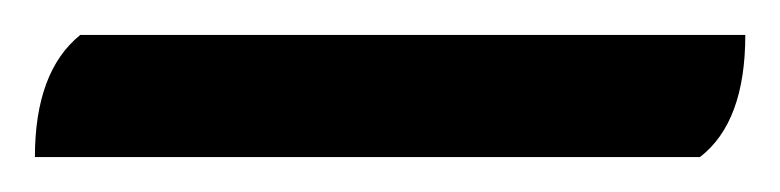

<svg xmlns="http://www.w3.org/2000/svg" viewBox="-46 -6 447 110"><path d="M-26 84Q-26 35 0 14H381Q381 64 355 84Z"/></svg>

Font: Gabriela
Style: Regular
Weight: 400
Designer: Eduardo Rodriguez Tunni
Foundry: Eduardo Rodriguez Tunni
Version: Version 1.003